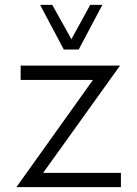

<svg xmlns="http://www.w3.org/2000/svg" viewBox="-20 -770 565 790"><path d="M303.8 -566.2H242.5L145 -750H195L273.8 -608.8L351.2 -750H401.2ZM157.5 -58.8H477.5V0H47.5L362.5 -441.2H65V-500H473.8Z"/></svg>

Font: Now Light
Style: Regular
Weight: 300
Designer: Alfredo Marco Pradil
Foundry: Alfredo Marco Pradil
Version: Version 1.002;PS 001.002;hotconv 1.0.88;makeotf.lib2.5.64775